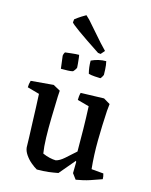

<svg xmlns="http://www.w3.org/2000/svg" viewBox="-129 -952 820 1046"><g transform="rotate(15 281.0 -429.0)"><path d="M182 12Q166 3 147 -13Q128 -29 114 -49.5Q100 -70 98 -90Q98 -111 96.5 -147Q95 -183 93.5 -225.5Q92 -268 90.5 -311Q89 -354 87 -389L19 -408Q19 -427 25 -446L152 -457L192 -435L190 -403Q188 -342 186.5 -281Q185 -220 186.5 -168Q188 -116 194 -81Q214 -72 234 -67.5Q254 -63 269 -63Q290 -68 314.5 -89.5Q339 -111 371 -140Q371 -205 370 -267Q369 -329 366 -394L300 -412Q300 -422 301 -432Q302 -442 305 -453L436 -457L473 -435L469 -396Q464 -310 463 -227.5Q462 -145 470 -67L538 -61Q543 -45 543 -30Q513 -19 478.5 -7.5Q444 4 401 11L378 -20L379 -83L376 -89Q357 -66 338.5 -44.5Q320 -23 301 0Q275 5 247.5 8.5Q220 12 182 12ZM321 -565Q312 -599 312 -637Q352 -656 395 -656Q400 -635 401 -611Q402 -587 402 -581Q402 -579 396 -568.5Q390 -558 387 -558Q378 -558 356 -559.5Q334 -561 321 -565ZM167 -552 158 -623Q158 -628 161 -635.5Q164 -643 166 -644Q175 -645 200 -648Q225 -651 243 -651Q244 -651 246 -635Q248 -619 249.5 -602Q251 -585 251 -581Q250 -576 243.5 -567Q237 -558 234 -556Q223 -553 206.5 -552.5Q190 -552 167 -552ZM355 -686 340 -688Q252 -746 211 -775.5Q170 -805 165 -813L167 -831Q185 -845 202.5 -856Q220 -867 226 -870L247 -850L340 -744L374 -708Z"/></g></svg>

Font: Labrada Medium
Style: Regular
Weight: 500
Designer: Mercedes Jáuregui
Foundry: Omnibus-Type Team
Version: Version 1.000; ttfautohint (v1.8.4.7-5d5b)